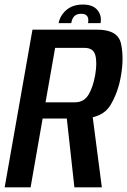

<svg xmlns="http://www.w3.org/2000/svg" viewBox="-40 -802 545 822"><path d="M-20 0 99 -675H376Q465 -675 478 -615.2Q491 -555.5 478.5 -481.5Q466.5 -407 432 -350.5Q408 -312 357 -300L396 0H278.5L246 -294.5H142.5L91 0ZM155 -364H281Q319 -364 338.5 -395.8Q358 -427.5 367.5 -480.5Q376.5 -533.5 368.2 -565.2Q360 -597 322 -597H196ZM315 -782.5Q357.5 -782.5 377 -759Q396.5 -735.5 390.5 -703H337Q344 -743 308 -743Q288 -743 278 -732.5Q268 -722 265 -703H211Q217 -735.5 244 -759Q271 -782.5 315 -782.5Z"/></svg>

Font: Anybody Medium
Style: Italic
Weight: 500
Italic angle: -10°
Designer: Tyler Finck
Foundry: Etcetera Type Company
Version: Version 1.010; ttfautohint (v1.8.3) -l 8 -r 50 -G 200 -x 14 